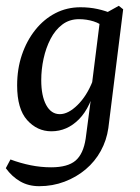

<svg xmlns="http://www.w3.org/2000/svg" viewBox="-23 -448 481 661"><path d="M112 193Q75 193 46.5 176.5Q18 160 -3 131L13 101Q48 114 83 121Q118 128 153 128Q210 128 237 105Q264 82 272 29L292 -123V-146L323 -393L386 -428L401 -416L350 -7Q344 35 324 71.5Q304 108 272 135Q240 162 199 177.5Q158 193 112 193ZM154 4Q105 4 70.5 -34.5Q36 -73 36 -154Q36 -211 52.5 -259.5Q69 -308 98.5 -345Q128 -382 167.5 -402.5Q207 -423 254 -423Q285 -423 312.5 -417Q340 -411 363 -401L343 -349Q323 -367 299 -374.5Q275 -382 249 -382Q216 -382 191.5 -363.5Q167 -345 151 -314Q135 -283 127 -246Q119 -209 119 -172Q119 -118 136 -86.5Q153 -55 183 -55Q212 -55 244 -86.5Q276 -118 296 -169L308 -162Q290 -79 249 -37.5Q208 4 154 4Z"/></svg>

Font: Yrsa
Style: Italic
Weight: 400
Italic angle: -7.10001°
Designer: Anna Giedrys (Yrsa+Rasa design), David Brezina (Yrsa art-direction, Rasa art-direction, design)
Foundry: Rosetta Type Foundry
Version: Version 2.004